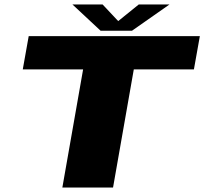

<svg xmlns="http://www.w3.org/2000/svg" viewBox="-20 -836 911 856"><path d="M258 0H484L576.5 -526.5H844.5L871 -675H108L81.5 -526.5H350.5ZM428.5 -699H568.5L735.5 -816H598.5L507 -742L437.5 -816H303Z"/></svg>

Font: Anybody Expanded ExtraBold
Style: Italic
Weight: 800
Width: 7
Italic angle: -10°
Version: Version 1.113;gftools[0.9.25]